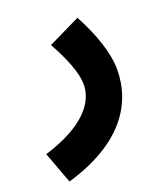

<svg xmlns="http://www.w3.org/2000/svg" viewBox="-155 -484 696 799"><g transform="rotate(-20 192.5 -84.5)"><path d="M16 230C266 157 362 14 362 -141C362 -217 328 -310 280 -399L138 -330C181 -252 210 -181 210 -130C210 -50 144 35 -36 90Z"/></g></svg>

Font: Noto Sans Arabic UI XBd
Style: Regular
Weight: 800
Designer: Monotype Design Team, Nadine Chahine and Nizar Qandah
Foundry: Monotype Imaging Inc.
Version: Version 2.010